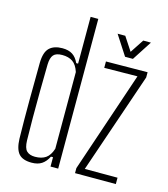

<svg xmlns="http://www.w3.org/2000/svg" viewBox="-118 -892 867 991"><g transform="rotate(15 315.5 -397.0)"><path d="M243 -800H284V0H243V-50H232Q218 -22 197 -8Q176 6 143 6Q95 6 74 -18Q53 -42 51 -97Q49 -196 49.5 -303.5Q50 -411 51 -503Q52 -560 76 -583Q100 -606 145 -606Q178 -606 199 -592.5Q220 -579 233 -550H243ZM152 -28Q187 -28 209 -43Q231 -58 243 -95V-505Q231 -542 209 -557Q187 -572 153 -572Q120 -572 106.5 -556.5Q93 -541 92 -505Q91 -437 90 -362.5Q89 -288 89.5 -219.5Q90 -151 91 -99Q92 -58 107.5 -43Q123 -28 152 -28ZM374 0V-27L556 -566L379 -564V-598L601 -600V-572L417 -34H592V0ZM400 -752H441L489 -679L537 -752H578L510 -647H468Z"/></g></svg>

Font: Big Shoulders Text Thin
Style: Regular
Weight: 100
Designer: Patric King
Foundry: XO Type Co
Version: Version 1.000; ttfautohint (v1.8.2)